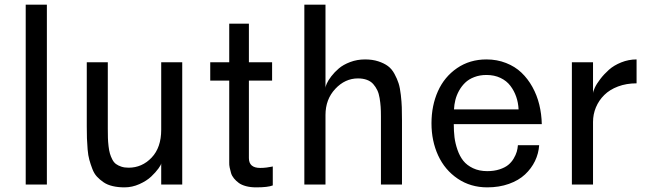

<svg xmlns="http://www.w3.org/2000/svg" viewBox="-20 -788 2765 820"><path d="M89.8 0V-768.1H180.2V0Z M668.5 -233.9V-522H758.3V0H668.5V-90.8Q668.5 -84.5 656.7 -68.4Q645 -52.2 625.7 -33.9Q606.4 -15.6 575.4 -1.7Q544.4 12.2 511.7 12.2Q483.9 12.2 461.2 6.8Q438.5 1.5 422.4 -9.5Q406.2 -20.5 394 -33.7Q381.8 -46.9 374.3 -66.9Q366.7 -86.9 361.6 -105.2Q356.4 -123.5 354.2 -149.9Q352.1 -176.3 351.3 -197.3Q350.6 -218.3 350.6 -248V-522H440.4V-238.8Q440.4 -214.8 440.9 -198.7Q441.4 -182.6 443.6 -163.6Q445.8 -144.5 449.5 -132.1Q453.1 -119.6 459.5 -107.2Q465.8 -94.7 475.3 -87.6Q484.9 -80.6 498.3 -76.2Q511.7 -71.8 529.3 -71.8Q586.4 -71.8 627.4 -114.7Q668.5 -157.7 668.5 -233.9Z M959 -116.2V-443.8H877.9V-522H959V-687H1043V-522H1142.1V-443.8H1043V-112.8Q1043 -70.8 1091.3 -70.8Q1105 -70.8 1118.4 -72.5Q1131.8 -74.2 1138.2 -75.7L1145 -77.1V3.9Q1124 12.2 1074.2 12.2Q1049.8 12.2 1030.8 7.1Q1011.7 2 1000 -6.6Q988.3 -15.1 979.2 -26.1Q970.2 -37.1 966.8 -48.8Q963.4 -60.5 960.9 -72.3Q958.5 -84 959 -93.8Q959.5 -103.5 959 -110.8Q959 -114.7 959 -116.2Z M1370.1 -296.9V0H1279.8V-768.1H1370.1V-413.1Q1370.1 -418.5 1375.7 -431.4Q1381.3 -444.3 1395 -462.2Q1408.7 -480 1427.2 -495.8Q1445.8 -511.7 1475.3 -522.9Q1504.9 -534.2 1539.1 -534.2Q1570.8 -534.2 1595.5 -526.1Q1620.1 -518.1 1636.7 -505.9Q1653.3 -493.7 1664.8 -472.4Q1676.3 -451.2 1682.4 -431.9Q1688.5 -412.6 1691.9 -382.3Q1695.3 -352.1 1696 -330.1Q1696.8 -308.1 1696.8 -273.9V0H1606.9V-292Q1606.9 -314.9 1605.7 -332Q1604.5 -349.1 1601.3 -368.9Q1598.1 -388.7 1591.3 -402.8Q1584.5 -417 1574 -429Q1563.5 -440.9 1546.9 -447Q1530.3 -453.1 1508.8 -453.1Q1453.6 -453.1 1411.9 -408.4Q1370.1 -363.8 1370.1 -296.9Z M2061 12.2Q1989.7 12.2 1934.8 -24.9Q1879.9 -62 1851.3 -124Q1822.8 -186 1822.8 -261.2Q1822.8 -336.9 1850.3 -398.4Q1877.9 -460 1932.1 -497.1Q1986.3 -534.2 2057.6 -534.2Q2102.5 -534.2 2141.1 -519Q2179.7 -503.9 2207 -477.8Q2234.4 -451.7 2253.9 -416.5Q2273.4 -381.3 2283.2 -341.1Q2293 -300.8 2293.9 -257.8H1918Q1918 -227.5 1921.1 -201.7Q1924.3 -175.8 1933.8 -148.2Q1943.4 -120.6 1958.7 -101.3Q1974.1 -82 2000.2 -69.6Q2026.4 -57.1 2061 -57.1Q2090.3 -57.1 2113.5 -64.7Q2136.7 -72.3 2150.6 -83.7Q2164.6 -95.2 2173.8 -110.8Q2183.1 -126.5 2187 -140.1Q2190.9 -153.8 2191.9 -168H2282.7Q2280.3 -132.3 2264.9 -100.3Q2249.5 -68.4 2222.4 -43Q2195.3 -17.6 2153.6 -2.7Q2111.8 12.2 2061 12.2ZM2057.6 -467.8Q2028.8 -467.8 2005.4 -458.7Q1981.9 -449.7 1966.6 -434.8Q1951.2 -419.9 1940.4 -400.4Q1929.7 -380.9 1924.8 -361.1Q1919.9 -341.3 1918.9 -320.8H2194.8Q2193.4 -349.6 2184.6 -375Q2175.8 -400.4 2159.7 -421.6Q2143.6 -442.9 2117.4 -455.3Q2091.3 -467.8 2057.6 -467.8Z M2512.7 -267.1V0H2422.4V-522H2512.7V-389.2Q2512.7 -397 2520.3 -413.3Q2527.8 -429.7 2543.7 -450.4Q2559.6 -471.2 2580.6 -490Q2601.6 -508.8 2633.1 -521.5Q2664.6 -534.2 2698.7 -534.2V-432.1Q2655.3 -432.1 2619.6 -418.7Q2584 -405.3 2560.8 -382.3Q2537.6 -359.4 2525.1 -329.6Q2512.7 -299.8 2512.7 -267.1Z"/></svg>

Font: Standard
Style: Regular
Weight: 400
Designer: Bryce Wilner
Version: Version 2.000;PS 2.0;hotconv 16.6.51;makeotf.lib2.5.65220 DE